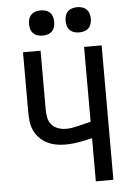

<svg xmlns="http://www.w3.org/2000/svg" viewBox="-62 -1000 724 1046"><g transform="rotate(-5 300.0 -477.0)"><path d="M419 0V-236Q382 -227 345 -220.5Q308 -214 270 -214Q244 -214 218.5 -219Q193 -224 170 -236Q147 -248 129 -267Q111 -286 100.5 -310Q90 -334 87.5 -360Q85 -386 85 -412V-735H181V-412Q181 -390 185.5 -368Q190 -346 204.5 -329.5Q219 -313 240.5 -306Q262 -299 284 -299Q301 -299 318 -302Q335 -305 352 -309Q369 -313 385.5 -317.5Q402 -322 419 -326V-735H515V0ZM400 -816Q386 -816 372.5 -820Q359 -824 349 -834Q339 -844 335 -857.5Q331 -871 331 -885Q331 -899 335 -912.5Q339 -926 349 -936Q359 -946 372.5 -950Q386 -954 400 -954Q414 -954 427.5 -950Q441 -946 451 -936Q461 -926 465 -912.5Q469 -899 469 -885Q469 -871 465 -857.5Q461 -844 451 -834Q441 -824 427.5 -820Q414 -816 400 -816ZM200 -816Q186 -816 172.5 -820Q159 -824 149 -834Q139 -844 135 -857.5Q131 -871 131 -885Q131 -899 135 -912.5Q139 -926 149 -936Q159 -946 172.5 -950Q186 -954 200 -954Q214 -954 227.5 -950Q241 -946 251 -936Q261 -926 265 -912.5Q269 -899 269 -885Q269 -871 265 -857.5Q261 -844 251 -834Q241 -824 227.5 -820Q214 -816 200 -816Z"/></g></svg>

Font: Zed Mono Medium Extended
Style: Regular
Weight: 500
Width: 7
Monospace: yes
Designer: Belleve Invis
Foundry: Belleve Invis
Version: Version 1.0.0; ttfautohint (v1.8.4)